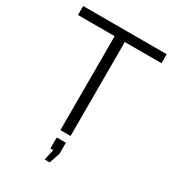

<svg xmlns="http://www.w3.org/2000/svg" viewBox="-214 -829 1037 1147"><g transform="rotate(30 305.0 -255.5)"><path d="M593 -648V-710H17V-648H270V0H340V-648ZM276 199H311L336 125V49H273V125H293Z"/></g></svg>

Font: FIGSv2-sans-serif
Style: Regular
Weight: 400
Designer: Matt McInerney, Pablo Impallari, Rodrigo Fuenzalida,Mirko Velimirovic
Foundry: Matt McInerney, Pablo Impallari, Rodrigo Fuenzalida
Version: Version 4.021;hotconv 1.0.109;makeotfexe 2.5.65596